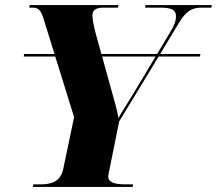

<svg xmlns="http://www.w3.org/2000/svg" viewBox="-20 -734 852 754"><path d="M109 0H501L503 -10H479C437 -10 405 -14 405 -42C405 -46 407 -53 410 -69L448 -257L603 -512H765L767 -522H609L682 -643C710 -690 733 -704 772 -704H810L812 -714H551L550 -704H608C655 -704 671 -695 671 -670C671 -654 666 -636 648 -607L597 -522H378L355 -606C346 -639 343 -664 343 -674C343 -692 355 -704 385 -704H443L445 -714H97L95 -704H108C134 -704 142 -691 154 -651L194 -522H75L73 -512H197L271 -274L228 -69C217 -20 181 -10 139 -10H111ZM417 -382 381 -512H591L503 -365C474 -317 457 -293 445 -270C440 -304 430 -334 417 -382Z"/></svg>

Font: Noto Serif Display ExtraBold
Style: Italic
Weight: 800
Italic angle: -12°
Designer: Monotype Design Team
Foundry: Monotype Imaging Inc.
Version: Version 2.009